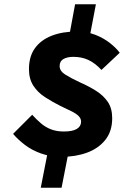

<svg xmlns="http://www.w3.org/2000/svg" viewBox="-20 -765 640 895"><path d="M268 -34Q215 -34 171.5 -49.5Q128 -65 95.5 -90Q63 -115 41 -141L130 -230Q150 -208 171 -190Q192 -172 218 -162Q244 -152 278 -152Q318 -152 338 -164Q358 -176 358 -198Q358 -212 347 -223.5Q336 -235 314 -246Q292 -257 262 -271Q224 -290 190 -312Q156 -334 135.5 -365.5Q115 -397 115 -443Q115 -502 143 -540.5Q171 -579 221 -598.5Q271 -618 336 -618Q386 -618 425 -602.5Q464 -587 493 -564Q522 -541 538 -519L453 -439Q423 -471 392 -485.5Q361 -500 322 -500Q294 -500 276 -490Q258 -480 258 -457Q258 -434 284 -417.5Q310 -401 353 -381Q394 -363 428 -341.5Q462 -320 482.5 -290Q503 -260 503 -214Q503 -153 471 -113Q439 -73 386 -53.5Q333 -34 268 -34ZM298 -572 330 -745H427L394 -572ZM170 110 210 -94H307L267 110Z"/></svg>

Font: Source Code Pro ExtraLight ExtraBold
Style: Italic
Weight: 800
Italic angle: -11°
Monospace: yes
Version: Version 1.016;hotconv 1.0.116;makeotfexe 2.5.65601